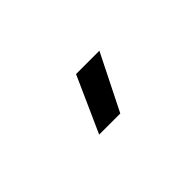

<svg xmlns="http://www.w3.org/2000/svg" viewBox="-8 -1003 602 602"><g transform="rotate(-45 293.0 -702.0)"><path d="M214.4 -609.4 297.4 -794.9H400.9L308.1 -609.4Z"/></g></svg>

Font: Cascadia Mono
Style: Regular
Weight: 400
Monospace: yes
Designer: Aaron Bell
Foundry: Saja Typeworks
Version: Version 2404.023